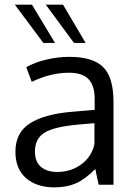

<svg xmlns="http://www.w3.org/2000/svg" viewBox="-20 -790 576 821"><path d="M165.5 -606.4 43.5 -770H116.7L215.3 -606.4ZM296.4 -606.4 175.8 -770H249.5L346.2 -606.4ZM224.6 -54.7Q282.7 -54.7 326.9 -86.7Q371.1 -118.7 383.8 -172.9V-263.2Q381.3 -263.2 354.2 -260.7Q327.1 -258.3 318.8 -257.8Q212.9 -248.5 171.1 -223.1Q129.4 -197.8 129.4 -141.6Q129.4 -98.6 154.8 -76.7Q180.2 -54.7 224.6 -54.7ZM401.9 0Q394.5 -31.2 387.7 -67.4Q343.3 -22.9 304.2 -5.9Q265.1 11.2 212.4 11.2Q137.2 11.2 91.6 -28.1Q45.9 -67.4 45.9 -141.1Q45.9 -223.1 108.2 -262.7Q170.4 -302.2 287.6 -312Q303.7 -313.5 336.2 -316.2Q368.7 -318.8 384.8 -320.3V-367.7Q384.8 -424.3 358.4 -451.7Q332 -479 275.4 -479Q196.3 -479 115.7 -439.9Q113.3 -445.8 103 -473.9Q92.8 -502 92.3 -502.9Q127.9 -522.9 177 -534.9Q226.1 -546.9 276.9 -546.9Q377 -546.9 421.1 -503.2Q465.3 -459.5 465.3 -354.5V0Z"/></svg>

Font: Oxygen
Style: Regular
Weight: 400
Designer: Vernon Adams
Foundry: Vernon Adams
Version: Version Release 0.2.3 webfont; ttfautohint (v0.93.3-1d66) -l